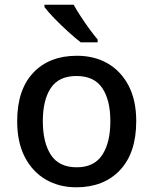

<svg xmlns="http://www.w3.org/2000/svg" viewBox="-20 -786 651 816"><path d="M559 -271Q559 -136 490 -63Q421 10 304 10Q231 10 174.5 -23Q118 -56 85.5 -118.5Q53 -181 53 -271Q53 -404 121 -476.5Q189 -549 307 -549Q381 -549 437.5 -516.5Q494 -484 526.5 -422Q559 -360 559 -271ZM162 -271Q162 -180 196.5 -127.5Q231 -75 306 -75Q380 -75 414.5 -127.5Q449 -180 449 -271Q449 -361 414.5 -412Q380 -463 305 -463Q230 -463 196 -412Q162 -361 162 -271ZM293 -766Q305 -744 323 -716.5Q341 -689 360 -663Q379 -637 395 -618V-606H323Q300 -624 269 -652Q238 -680 210.5 -708.5Q183 -737 169 -756V-766Z"/></svg>

Font: Noto Sans Lao Looped Medium
Style: Regular
Weight: 500
Designer: Mark Frömberg, Ben Mitchell
Foundry: The Fontpad Ltd
Version: Version 1.002; ttfautohint (v1.8.4.7-5d5b)